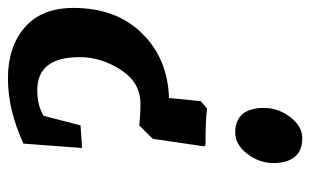

<svg xmlns="http://www.w3.org/2000/svg" viewBox="-169 -598 782 484"><g transform="rotate(-90 222.0 -356.0)"><path d="M320 -546Q320 -653 237 -653Q198 -653 172 -637L148 -544L91 -540L102 -688Q187 -727 266.5 -727Q346 -727 395 -684.5Q444 -642 444 -562Q444 -454 380 -389Q316 -324 217 -321L209 -241L190 -225Q162 -229 98 -229L95 -232L114 -362L148 -396Q172 -393 203 -393Q256 -393 288 -442.5Q320 -492 320 -546ZM53 -58Q53 -93 76 -123.5Q99 -154 130 -154Q161 -154 176.5 -135.5Q192 -117 192 -81.5Q192 -46 169 -15.5Q146 15 115 15Q84 15 68.5 -4Q53 -23 53 -58Z"/></g></svg>

Font: Andada
Style: Bold Italic
Weight: 700
Italic angle: -8.29999°
Designer: Carolina Giovagnoli
Foundry: Carolina Giovagnoli
Version: Version 1.003